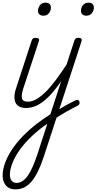

<svg xmlns="http://www.w3.org/2000/svg" viewBox="-54 -802 732 1456"><path d="M144 17Q113 17 93 6.5Q73 -4 64 -23Q55 -42 55.5 -70Q56 -98 68 -133L186 -494Q190 -506 196.5 -510.5Q203 -515 217 -515Q233 -515 239 -509Q245 -503 241 -491L122 -129Q106 -78 113 -54.5Q120 -31 157 -31Q168 -31 172.5 -23.5Q177 -16 175.5 -7Q174 2 166 9.5Q158 17 144 17ZM275 -683Q257 -683 245.5 -692.5Q234 -702 234 -719Q234 -743 249 -762.5Q264 -782 292 -782Q309 -782 320.5 -773Q332 -764 332 -745Q332 -722 317.5 -702.5Q303 -683 275 -683ZM143 17Q133 17 128 9.5Q123 2 125 -7Q127 -16 135.5 -23.5Q144 -31 159 -31Q189 -31 221.5 -49.5Q254 -68 291.5 -104.5Q329 -141 371 -197.5Q413 -254 463 -331Q469 -341 478 -339.5Q487 -338 492 -330.5Q497 -323 492 -312Q438 -225 393 -162.5Q348 -100 306.5 -60.5Q265 -21 225 -2Q185 17 143 17ZM362 48Q381 35 402.5 22Q424 9 445 -3Q466 -15 485.5 -24.5Q505 -34 521 -42Q532 -47 539 -43Q546 -39 548.5 -30.5Q551 -22 548 -14Q545 -6 536 -1Q517 8 494 20.5Q471 33 446.5 46.5Q422 60 398 75.5Q374 91 351 106ZM63 634Q32 634 10.5 621Q-11 608 -22.5 583.5Q-34 559 -34 528Q-34 486 -16.5 436.5Q1 387 34.5 335.5Q68 284 118 232Q168 180 231 132Q254 114 278.5 97.5Q303 81 328 65L510 -494Q514 -506 520.5 -510.5Q527 -515 540 -515Q558 -515 563 -508Q568 -501 564 -488L278 386Q257 450 234 497Q211 544 185 574.5Q159 605 129 619.5Q99 634 63 634ZM72 585Q94 585 114.5 572.5Q135 560 154 534Q173 508 191 468.5Q209 429 227 376L305 136Q291 146 277 156Q263 166 249 177Q192 223 149 269.5Q106 316 78 361Q50 406 35.5 447.5Q21 489 21 523Q21 543 27 556.5Q33 570 44 577.5Q55 585 72 585ZM600 -683Q582 -683 571 -692.5Q560 -702 560 -719Q560 -745 575.5 -763.5Q591 -782 618 -782Q636 -782 647 -772.5Q658 -763 658 -745Q658 -720 642.5 -701.5Q627 -683 600 -683Z"/></svg>

Font: Playwrite CU ExtraLight
Style: Regular
Weight: 250
Designer: Veronika Burian, José Scaglione
Foundry: TypeTogether
Version: Version 1.002